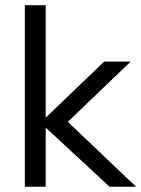

<svg xmlns="http://www.w3.org/2000/svg" viewBox="-20 -711 538 731"><path d="M74.5 0H153.9V-223.5H155.9L397.1 0H498L215.7 -268.6V-225.5L477.5 -476.5H376.5L155.9 -264.7H153.9V-691.2H74.5Z"/></svg>

Font: LL Pando Sans
Style: Regular
Weight: 400
Designer: Joshua Smith
Foundry: Joshua Smith
Version: Version 1.000;Glyphs 3.2.1 (3258)